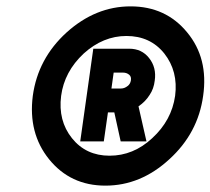

<svg xmlns="http://www.w3.org/2000/svg" viewBox="-20 -732 661 603"><path d="M390 -712Q280 -712 189 -630Q99 -548 83 -431Q68 -314 134 -232Q201 -149 311 -149Q422 -149 512 -232Q602 -314 618 -431Q635 -549 568 -630Q501 -712 390 -712ZM377 -619Q452 -619 496 -564Q540 -508 530 -431Q519 -354 458 -298Q399 -243 324 -243Q250 -243 206 -298Q162 -353 172 -431Q182 -507 243 -564Q304 -619 377 -619ZM273 -579 232 -288H306L319 -379H339L359 -288H440L415 -398Q437 -413 450 -434Q463 -453 466 -479Q472 -520 448 -550Q425 -579 386 -579ZM337 -504H366Q378 -504 386 -497Q393 -491 391 -479Q389 -468 381 -462Q371 -454 360 -454H330Z"/></svg>

Font: Unageo
Style: ExtraBold-Italic
Weight: 800
Designer: Richard Sepsi
Foundry: Richard Sepsi
Version: Version 2.000